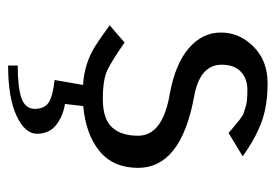

<svg xmlns="http://www.w3.org/2000/svg" viewBox="-124 -366 686 478"><g transform="rotate(90 219.0 -127.0)"><path d="M369.1 -388.2 311 -353Q271 -388.2 262 -390.6Q252.9 -393.1 244.1 -396Q232.9 -399.9 204.1 -399.9Q175.3 -399.9 158.2 -383.3Q141.1 -366.7 141.1 -335.9Q141.1 -281.2 221.2 -267.1Q397.9 -234.4 397.9 -127.9Q397.9 -65.9 356.2 -31.7Q314.5 2.4 244.1 8.8L238.8 54.2Q271 59.6 292 76.9Q313 94.2 313 124Q313 153.8 268.3 174.8Q223.6 195.8 143.1 195.8V171.9Q197.3 171.9 224.1 162.6Q251 153.3 251 129.4Q251 105.5 235.4 95Q219.7 84.5 179.2 80.1L191.4 9.3Q136.7 5.9 93.3 -22Q77.1 -32.2 43 -57.1L85.9 -94.2Q130.4 -63 154.1 -51.5Q177.7 -40 226.6 -40Q275.4 -40 296.6 -62.5Q317.9 -85 317.9 -127.9Q317.9 -189.5 211.9 -207Q138.7 -220.7 99.9 -254.2Q61 -287.6 61 -334Q61 -380.4 96.2 -415.3Q131.3 -450.2 187 -450.2Q242.7 -450.2 283.4 -435.3Q324.2 -420.4 369.1 -388.2Z"/></g></svg>

Font: Pfennig
Style: Medium
Weight: 500
Version: Version 20120410 ; ttfautohint (v0.8)